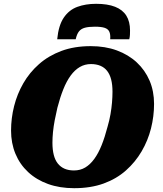

<svg xmlns="http://www.w3.org/2000/svg" viewBox="-20 -970 855 1007"><path d="M484 -950Q429 -950 385.5 -934Q342 -918 314.5 -877.5Q287 -837 280 -764H377Q383 -791 394 -805Q405 -819 425 -824.5Q445 -830 478 -830Q511 -830 529 -824Q547 -818 553.5 -803.5Q560 -789 558 -764H658Q661 -776 661.5 -787.5Q662 -799 662 -810Q662 -857 642.5 -888Q623 -919 583.5 -934.5Q544 -950 484 -950ZM369 17Q293 17 232 -5Q171 -27 127.5 -67.5Q84 -108 61 -163.5Q38 -219 38 -285Q38 -350 54 -413.5Q70 -477 102.5 -533.5Q135 -590 185 -634Q235 -678 302.5 -703Q370 -728 456 -728Q532 -728 593 -705.5Q654 -683 697.5 -642.5Q741 -602 764.5 -547Q788 -492 788 -425Q788 -360 772 -296.5Q756 -233 723 -176.5Q690 -120 640.5 -76Q591 -32 523.5 -7.5Q456 17 369 17ZM457 -634Q425 -634 398.5 -618.5Q372 -603 350.5 -573.5Q329 -544 312 -501.5Q295 -459 281 -405Q273 -371 267 -339.5Q261 -308 258 -278Q255 -248 255 -221Q255 -185 262 -157.5Q269 -130 283.5 -112Q298 -94 319 -85Q340 -76 368 -76Q401 -76 427 -91.5Q453 -107 474.5 -136.5Q496 -166 513 -208.5Q530 -251 544 -305Q554 -339 559.5 -371Q565 -403 567.5 -432.5Q570 -462 570 -489Q570 -526 563 -553Q556 -580 542 -598Q528 -616 506.5 -625Q485 -634 457 -634Z"/></svg>

Font: Roboto Serif ExtraBold
Style: Italic
Weight: 800
Italic angle: -10°
Version: Version 1.007